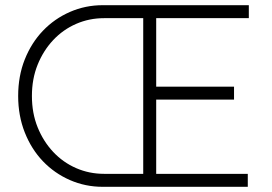

<svg xmlns="http://www.w3.org/2000/svg" viewBox="-20 -720 1049 740"><path d="M376 0Q309 0 249.5 -26Q190 -52 145.5 -98.5Q101 -145 75.5 -209.5Q50 -274 50 -350Q50 -427 75.5 -491Q101 -555 145.5 -601.5Q190 -648 249.5 -674Q309 -700 376 -700H939V-650H582V-386H882V-336H582V-50H935V0ZM381 -50H532V-650H381Q324 -650 273.5 -628Q223 -606 185 -565.5Q147 -525 125 -470.5Q103 -416 103 -350Q103 -284 125 -229.5Q147 -175 185 -134.5Q223 -94 273.5 -72Q324 -50 381 -50Z"/></svg>

Font: Mach ExtraLight
Style: Regular
Weight: 250
Version: Version 1.002